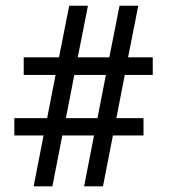

<svg xmlns="http://www.w3.org/2000/svg" viewBox="-20 -660 601 680"><path d="M30.8 -180.2V-241.7H147L176.8 -394.5H64V-457H189L225.1 -639.6H291.5L255.4 -457H367.2L403.3 -639.6H469.7L433.6 -457H521V-394.5H421.9L392.1 -241.7H488.3V-180.2H379.9L344.7 0H277.8L313 -180.2H200.7L165.5 0H99.1L134.3 -180.2ZM243.2 -394.5 213.4 -241.7H325.2L355 -394.5Z"/></svg>

Font: Yantramanav
Style: Regular
Weight: 400
Version: Version 1.000;PS 1.0;hotconv 1.0.72;makeotf.lib2.5.5900; ttf